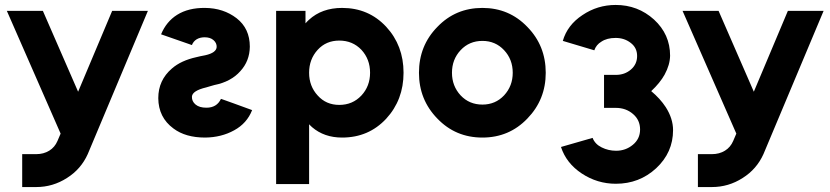

<svg xmlns="http://www.w3.org/2000/svg" viewBox="-20 -544 3356 776"><path d="M7.7 -500 225 -4 212.3 25.7Q201.3 51.3 179 65Q156.3 79 126.3 79H69.7V212H126.3Q193.7 212 250.7 175.3Q307.3 139.7 334.7 78.7L577.7 -500H433.3L295.7 -173.3L153.3 -500Z M631 -405.3Q678 -388.7 703.7 -380Q729.3 -371.3 740.2 -367.3Q751 -363.3 753.3 -362.7Q755.7 -362 755.7 -362Q761.3 -376.7 775 -385.3Q788.7 -393.3 807 -393.3Q829.7 -393.3 842.7 -382Q856.3 -370.3 855.7 -354Q854.3 -330.7 809.7 -320.7Q798.7 -319 789.8 -316.8Q781 -314.7 773.7 -313Q711.7 -299.3 675 -267.3Q619.7 -220 619.7 -147.3Q620.3 -69.3 681 -24.7Q729.7 12 809 12Q874.7 11.3 926.3 -17.3Q978 -45.3 999 -99Q952 -116.3 925.8 -125.7Q899.7 -135 888.7 -139Q877.7 -143 875.3 -143.7Q873 -144.3 873 -144.3Q856.3 -108.7 814.3 -108.7Q786 -108.7 770.7 -121.3Q755 -134.3 755.7 -153.3Q757 -177.3 813.3 -190.7Q821.7 -193.3 830.2 -195.7Q838.7 -198 846.3 -200.3Q880.3 -207 906.5 -221.2Q932.7 -235.3 951 -256Q989 -297 989.7 -355.3Q989.7 -428.7 936.3 -470.3Q883 -511.3 809 -512Q741.3 -512.7 695.7 -484Q652.3 -456.7 631 -405.3Z M1214.7 -500V-449.7Q1218 -453.7 1221.7 -457.3Q1225.3 -461 1228.7 -464Q1281 -512 1362.7 -512Q1469.7 -512 1540.7 -436Q1611 -360 1611 -250Q1611 -140.3 1540.7 -64Q1469.7 12 1362.7 12Q1290.3 12 1241.3 -30Q1238 -33 1235 -36Q1232 -39 1229.3 -41.7V200H1096V-500ZM1351.3 -120Q1405 -120 1440.7 -158Q1475.7 -195.7 1475.7 -250Q1475.7 -304.7 1440.7 -342.7Q1405 -380 1351.3 -380Q1298 -380 1264 -342.7Q1229.3 -304.7 1229.3 -250Q1229.3 -195.7 1264 -158Q1298 -120 1351.3 -120Z M1929.7 -512Q1821.3 -512 1747.7 -435.3Q1673.3 -359.5 1673.3 -249.8Q1673.3 -141 1747.7 -64.7Q1821.3 12 1929.7 12Q2037.7 12 2111.3 -64.7Q2185.7 -141.3 2185.7 -249.8Q2185.7 -359.3 2111.3 -435.3Q2037.7 -512 1929.7 -512ZM1929.8 -378.7Q1982.3 -378.7 2017.3 -341.3Q2052.3 -304 2052.3 -249.9Q2052.3 -196.3 2017.3 -158.5Q1982.3 -121.3 1929.8 -121.3Q1876.7 -121.3 1841.7 -158.5Q1806.7 -196.3 1806.7 -249.9Q1806.7 -304 1841.7 -341.3Q1876.7 -378.7 1929.8 -378.7Z M2468.3 -524Q2394.7 -524 2334 -483Q2273 -442.7 2254.7 -378.7L2382 -340.7Q2389.7 -363.3 2410.7 -375.7Q2433 -390.7 2468.3 -390.7Q2503.3 -390.7 2528.7 -371Q2555 -351.3 2555 -317.7Q2555 -284.3 2529.7 -262.7Q2504.7 -241.3 2469 -241.3H2421.3V-108H2469Q2510 -108 2538.7 -83Q2567 -58.7 2567 -20.7Q2567 17.3 2537.7 41.3Q2508.7 65.3 2470.3 65.3Q2438.7 65.3 2411.7 51.7Q2385 38.7 2375 13.3L2247.3 50Q2268.7 115.7 2331 157Q2394 198.7 2469 198.7Q2564 198.7 2632 136Q2700.3 72.3 2700.3 -18Q2700.3 -64.7 2670.7 -111Q2648 -145.7 2612 -175.7Q2647.7 -209 2666.3 -242.7Q2687.7 -282 2688.3 -319Q2688.3 -405.3 2623.3 -465Q2558 -524 2468.3 -524Z M2738.7 -500 2956 -4 2943.3 25.7Q2932.3 51.3 2910 65Q2887.3 79 2857.3 79H2800.7V212H2857.3Q2924.7 212 2981.7 175.3Q3038.3 139.7 3065.7 78.7L3308.7 -500H3164.3L3026.7 -173.3L2884.3 -500Z"/></svg>

Font: Unageo Variable
Style: Regular
Weight: 300
Designer: Richard Sepsi
Foundry: Richard Sepsi
Version: Version 2.200